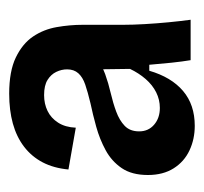

<svg xmlns="http://www.w3.org/2000/svg" viewBox="-33 -678 444 418"><g transform="rotate(-90 189.0 -469.0)"><path d="M124 -267Q95 -267 70.5 -278.5Q46 -290 31.5 -313Q17 -336 17 -369Q17 -404 32 -426Q47 -448 71 -461Q95 -474 122 -481.5Q149 -489 173 -494Q198 -500 214 -505.5Q230 -511 238.5 -520.5Q247 -530 247 -545Q247 -557 241.5 -568.5Q236 -580 224 -587.5Q212 -595 191 -595Q172 -595 156.5 -587.5Q141 -580 131 -564.5Q121 -549 120 -526L29 -542Q32 -574 44.5 -598Q57 -622 78.5 -638.5Q100 -655 129 -663Q158 -671 194 -671Q243 -671 273 -656.5Q303 -642 318.5 -619Q334 -596 339 -567.5Q344 -539 344 -511V-423Q344 -402 345.5 -376Q347 -350 349.5 -324Q352 -298 355 -276H267Q264 -294 261.5 -317.5Q259 -341 257 -366H244Q230 -318 200 -292.5Q170 -267 124 -267ZM163 -343Q181 -343 197 -351Q213 -359 226 -374Q239 -389 248 -408L247 -483L269 -481Q256 -469 236.5 -462Q217 -455 195.5 -450Q174 -445 155 -438Q136 -431 124 -419.5Q112 -408 112 -388Q112 -368 126.5 -355.5Q141 -343 163 -343Z"/></g></svg>

Font: Bricolage Grotesque SemiCondensed SemiBold
Style: Regular
Weight: 600
Width: 4
Designer: Mathieu Triay
Foundry: Atelier Triay
Version: Version 1.001;gftools[0.9.33.dev8+g029e19f]